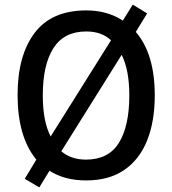

<svg xmlns="http://www.w3.org/2000/svg" viewBox="-20 -770 744 830"><path d="M649 -358Q649 -244 615.5 -161.5Q582 -79 516 -34.5Q450 10 353 10Q258 10 194 -32L150 40L87 3L137 -80Q96 -130 76 -200Q56 -270 56 -359Q56 -530 129.5 -627.5Q203 -725 353 -725Q400 -725 439.5 -713.5Q479 -702 511 -681L554 -750L616 -712L567 -632Q649 -537 649 -358ZM165 -358Q165 -245 199 -180L460 -596Q419 -634 353 -634Q257 -634 211 -562Q165 -490 165 -358ZM539 -358Q539 -467 506 -533L245 -116Q287 -80 352 -80Q449 -80 494 -152.5Q539 -225 539 -358Z"/></svg>

Font: Noto Sans Gujarati UI SemiCondensed Medium
Style: Regular
Weight: 500
Width: 4
Designer: Jelle Bosma - Monotype Design Team, Universal Thirst
Foundry: Monotype Imaging Inc.
Version: Version 2.106; ttfautohint (v1.8.4.7-5d5b)